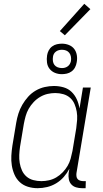

<svg xmlns="http://www.w3.org/2000/svg" viewBox="-20 -979 540 1007"><path d="M177 8Q151 8 126.5 0.5Q102 -7 84 -23.5Q66 -40 56 -63Q46 -86 42 -111Q38 -136 39.5 -162.5Q41 -189 45 -215L65 -335Q69 -359 76.5 -383Q84 -407 97 -429.5Q110 -452 127.5 -471.5Q145 -491 167.5 -504Q190 -517 214.5 -522.5Q239 -528 263 -528Q289 -528 313.5 -521Q338 -514 355.5 -497Q373 -480 383 -457.5Q393 -435 397 -410L415 -520H456L381 -71Q380 -63 381 -54.5Q382 -46 387 -40Q392 -34 400.5 -31.5Q409 -29 417 -29H430L429 8H410Q394 8 379 3.5Q364 -1 354 -12Q344 -23 341 -39Q338 -55 340 -71L344 -94Q332 -71 314.5 -51Q297 -31 274.5 -17.5Q252 -4 227 2Q202 8 177 8ZM197 -29Q217 -29 237 -33.5Q257 -38 275 -48.5Q293 -59 308.5 -75Q324 -91 334.5 -109Q345 -127 350.5 -147Q356 -167 360 -187L380 -307Q383 -329 384.5 -350.5Q386 -372 382.5 -393Q379 -414 371 -433Q363 -452 348 -465.5Q333 -479 312.5 -485Q292 -491 270 -491Q250 -491 230 -486.5Q210 -482 191 -471Q172 -460 156.5 -443.5Q141 -427 130.5 -408.5Q120 -390 114.5 -370Q109 -350 105 -329L85 -209Q82 -188 81 -166.5Q80 -145 83.5 -124Q87 -103 95.5 -84.5Q104 -66 119 -53Q134 -40 154.5 -34.5Q175 -29 197 -29ZM304 -590Q285 -590 268 -597Q251 -604 240 -618Q229 -632 226.5 -651Q224 -670 227 -689Q229 -702 235.5 -714.5Q242 -727 253.5 -735.5Q265 -744 278.5 -747Q292 -750 305 -750Q324 -750 341.5 -743Q359 -736 369.5 -722Q380 -708 383 -689Q386 -670 382 -651Q380 -638 373.5 -625.5Q367 -613 355.5 -604.5Q344 -596 330.5 -593Q317 -590 304 -590ZM305 -622Q313 -622 320.5 -624Q328 -626 335 -631Q342 -636 346 -643Q350 -650 352 -658Q354 -670 352 -681.5Q350 -693 343.5 -701.5Q337 -710 327 -714Q317 -718 305 -718Q297 -718 289 -716Q281 -714 274 -709Q267 -704 263 -697Q259 -690 258 -682Q256 -670 257.5 -658.5Q259 -647 265.5 -638.5Q272 -630 282.5 -626Q293 -622 305 -622ZM320 -794 294 -816 422 -959 454 -931Z"/></svg>

Font: Iosevka Curly Slab Extralight
Style: Italic
Weight: 200
Italic angle: -9°
Monospace: yes
Designer: Belleve Invis
Foundry: Belleve Invis
Version: Version 22.1.2; ttfautohint (v1.8.4)